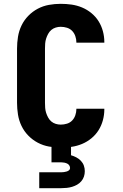

<svg xmlns="http://www.w3.org/2000/svg" viewBox="-20 -763 640 1003"><path d="M297 8Q266 8 235.5 2.5Q205 -3 177.5 -17.5Q150 -32 128 -54.5Q106 -77 92.5 -105Q79 -133 74 -164Q69 -195 69 -226V-509Q69 -540 74 -571Q79 -602 92.5 -630Q106 -658 128 -680.5Q150 -703 177.5 -717.5Q205 -732 235.5 -737.5Q266 -743 297 -743Q326 -743 354 -739Q382 -735 408.5 -724Q435 -713 457.5 -694.5Q480 -676 495 -652Q510 -628 517.5 -600Q525 -572 525 -544V-540H379V-542Q379 -558 373.5 -574Q368 -590 357 -601.5Q346 -613 330 -618Q314 -623 297 -623Q284 -623 271 -619Q258 -615 248 -606.5Q238 -598 231.5 -586Q225 -574 221 -561.5Q217 -549 216 -536Q215 -523 215 -509V-226Q215 -212 216 -199Q217 -186 221 -173.5Q225 -161 231.5 -149Q238 -137 248 -128.5Q258 -120 271 -116Q284 -112 297 -112Q314 -112 330 -117Q346 -122 357 -133.5Q368 -145 373.5 -161Q379 -177 379 -193V-195H525V-191Q525 -163 517.5 -135Q510 -107 495 -83Q480 -59 457.5 -40.5Q435 -22 408.5 -11Q382 0 354 4Q326 8 297 8ZM185 220V137H300Q307 137 314 136Q321 135 328 133Q335 131 340.5 126.5Q346 122 346 115Q346 107 341.5 100.5Q337 94 330 91Q323 88 315.5 86.5Q308 85 300 85H249V-112H351V48Q365 52 378.5 59Q392 66 402.5 77Q413 88 418 102Q423 116 423 131Q423 146 418.5 159.5Q414 173 404.5 184Q395 195 382.5 202Q370 209 356.5 213Q343 217 328.5 218.5Q314 220 300 220Z"/></svg>

Font: Iosevka Aile Heavy
Style: Regular
Weight: 900
Designer: Belleve Invis
Foundry: Belleve Invis
Version: Version 31.1.0; ttfautohint (v1.8.4)